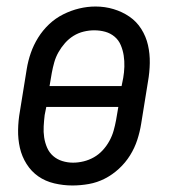

<svg xmlns="http://www.w3.org/2000/svg" viewBox="-20 -561 540 589"><path d="M202 8Q174 8 146.5 1.5Q119 -5 97.5 -20Q76 -35 61.5 -58Q47 -81 41 -107.5Q35 -134 35.5 -162.5Q36 -191 41 -219L62 -349Q66 -374 74.5 -398.5Q83 -423 97 -445.5Q111 -468 130.5 -486.5Q150 -505 174 -517Q198 -529 223 -535Q248 -541 273 -541Q302 -541 328.5 -533Q355 -525 377 -510Q399 -495 413.5 -472Q428 -449 434 -422.5Q440 -396 439.5 -367.5Q439 -339 434 -311L413 -181Q409 -156 401 -131.5Q393 -107 379 -84.5Q365 -62 345 -43.5Q325 -25 301.5 -13Q278 -1 252.5 3.5Q227 8 202 8ZM132 -297H353L358 -322Q361 -339 361.5 -356.5Q362 -374 359.5 -390.5Q357 -407 350.5 -422.5Q344 -438 331.5 -448.5Q319 -459 303 -463.5Q287 -468 269 -468Q253 -468 236.5 -464Q220 -460 205.5 -451Q191 -442 179.5 -429Q168 -416 159.5 -401Q151 -386 146.5 -370Q142 -354 139 -338ZM204 -62Q220 -62 236.5 -66Q253 -70 268 -78.5Q283 -87 295 -100Q307 -113 315.5 -128.5Q324 -144 328.5 -160Q333 -176 336 -192L343 -233H122L117 -208Q115 -191 114 -173.5Q113 -156 115.5 -139.5Q118 -123 124.5 -108Q131 -93 143 -82.5Q155 -72 171 -67Q187 -62 204 -62Z"/></svg>

Font: Iosevka Slab
Style: Italic
Weight: 400
Italic angle: -9°
Monospace: yes
Designer: Belleve Invis
Foundry: Belleve Invis
Version: Version 11.1.0; ttfautohint (v1.8.3)